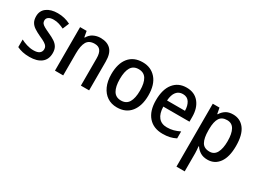

<svg xmlns="http://www.w3.org/2000/svg" viewBox="-48 -1184 2738 2059"><g transform="rotate(30 1321.5 -154.5)"><path d="M396 -151Q396 -72 343.5 -31Q291 10 198 10Q149 10 111.5 1.5Q74 -7 43 -22V-116Q74 -99 116 -86Q158 -73 199 -73Q249 -73 272.5 -91.5Q296 -110 296 -142Q296 -161 287 -175.5Q278 -190 254.5 -205Q231 -220 185 -240Q140 -261 108 -282Q76 -303 59.5 -332Q43 -361 43 -405Q43 -473 94 -511Q145 -549 230 -549Q274 -549 313 -539.5Q352 -530 389 -511L356 -432Q325 -447 293.5 -457Q262 -467 227 -467Q186 -467 164 -451.5Q142 -436 142 -409Q142 -389 152 -375.5Q162 -362 186.5 -348Q211 -334 255 -314Q298 -295 330 -274Q362 -253 379 -224Q396 -195 396 -151Z M760 -549Q844 -549 888.5 -502.5Q933 -456 933 -356V0H831V-338Q831 -400 808.5 -431.5Q786 -463 737 -463Q667 -463 639.5 -415.5Q612 -368 612 -273V0H510V-539H591L604 -467H610Q633 -509 673.5 -529Q714 -549 760 -549Z M1511 -270Q1511 -141 1451 -65.5Q1391 10 1280 10Q1211 10 1160 -24Q1109 -58 1080.5 -121Q1052 -184 1052 -270Q1052 -403 1112 -476Q1172 -549 1283 -549Q1385 -549 1448 -477Q1511 -405 1511 -270ZM1157 -270Q1157 -177 1187 -126.5Q1217 -76 1282 -76Q1347 -76 1377 -126Q1407 -176 1407 -270Q1407 -364 1376.5 -413.5Q1346 -463 1281 -463Q1216 -463 1186.5 -413.5Q1157 -364 1157 -270Z M1826 -549Q1924 -549 1978.5 -482.5Q2033 -416 2033 -307V-247H1709Q1711 -162 1747.5 -117.5Q1784 -73 1852 -73Q1896 -73 1932.5 -83Q1969 -93 2008 -112V-26Q1971 -7 1933 1.5Q1895 10 1846 10Q1733 10 1669.5 -62.5Q1606 -135 1606 -266Q1606 -402 1665 -475.5Q1724 -549 1826 -549ZM1825 -469Q1775 -469 1745.5 -432.5Q1716 -396 1711 -324H1933Q1932 -387 1906 -428Q1880 -469 1825 -469Z M2401 -549Q2491 -549 2543.5 -479Q2596 -409 2596 -270Q2596 -134 2543.5 -62Q2491 10 2402 10Q2349 10 2313 -12Q2277 -34 2255 -68H2249Q2251 -48 2253 -25.5Q2255 -3 2255 14V240H2153V-539H2236L2250 -467H2255Q2278 -505 2313 -527Q2348 -549 2401 -549ZM2376 -464Q2312 -464 2284 -420.5Q2256 -377 2255 -287V-268Q2255 -173 2282.5 -124.5Q2310 -76 2378 -76Q2436 -76 2464 -127.5Q2492 -179 2492 -271Q2492 -363 2464 -413.5Q2436 -464 2376 -464Z"/></g></svg>

Font: Noto Sans Tamil SemiCondensed Medium
Style: Regular
Weight: 500
Width: 4
Designer: Jelle Bosma - Monotype Design Team
Foundry: Monotype Imaging Inc.
Version: Version 2.004; ttfautohint (v1.8.4.7-5d5b)